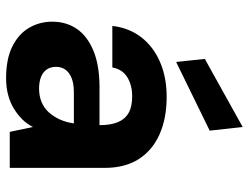

<svg xmlns="http://www.w3.org/2000/svg" viewBox="-113 -690 815 629"><g transform="rotate(90 294.5 -375.5)"><path d="M236 12Q173 12 132 -8.5Q91 -29 71 -63.5Q51 -98 51 -139Q51 -185 74.5 -219.5Q98 -254 146 -274Q194 -294 266 -294H390Q390 -330 380.5 -353.5Q371 -377 350.5 -389Q330 -401 296 -401Q259 -401 233 -385Q207 -369 201 -336H65Q71 -390 101.5 -430Q132 -470 182.5 -492Q233 -514 297 -514Q368 -514 420.5 -490.5Q473 -467 501.5 -422Q530 -377 530 -311V0H412L396 -76Q386 -56 370.5 -40.5Q355 -25 335 -13Q315 -1 290.5 5.5Q266 12 236 12ZM270 -96Q295 -96 315 -104.5Q335 -113 349 -129Q363 -145 372 -165.5Q381 -186 384 -209V-210H283Q254 -210 235.5 -202.5Q217 -195 208 -182Q199 -169 199 -152Q199 -133 208 -120.5Q217 -108 233 -102Q249 -96 270 -96ZM183 -545 173 -639 396 -763 408 -655Z"/></g></svg>

Font: DM Sans 16pt ExtraBold
Style: Regular
Weight: 800
Version: Version 4.004;gftools[0.9.30]